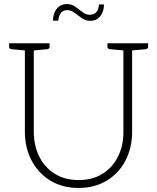

<svg xmlns="http://www.w3.org/2000/svg" viewBox="-20 -920 777 949"><path d="M368 9Q288 9 228.5 -27.5Q169 -64 136 -127Q103 -190 103 -268V-706H147V-269Q147 -202 173.5 -147.5Q200 -93 250 -61.5Q300 -30 368 -30Q438 -30 487.5 -61.5Q537 -93 563.5 -146.5Q590 -200 590 -268V-706H633V-268Q633 -190 600.5 -127Q568 -64 508 -27.5Q448 9 368 9ZM116 -706 111 -670 35 -677Q31 -678 28 -680.5Q25 -683 25 -688V-706ZM225 -706V-688Q225 -683 222 -680.5Q219 -678 215 -677L139 -670L134 -706ZM603 -706 598 -670 522 -677Q518 -678 514.5 -680.5Q511 -683 511 -688V-706ZM712 -706V-688Q712 -683 709 -680.5Q706 -678 702 -677L625 -670L621 -706ZM423 -847Q446 -847 457 -861Q468 -875 469 -898H494Q494 -864 476 -840.5Q458 -817 425 -817Q404 -817 385 -830Q366 -843 348.5 -856.5Q331 -870 313 -870Q291 -870 280.5 -855.5Q270 -841 268 -818H242Q242 -853 260.5 -876.5Q279 -900 312 -900Q334 -900 352.5 -886.5Q371 -873 388.5 -860Q406 -847 423 -847Z"/></svg>

Font: Aleo ExtraLight
Style: Regular
Weight: 250
Designer: Alessio Laiso
Foundry: Alessio Laiso
Version: Version 2.001;gftools[0.9.29]